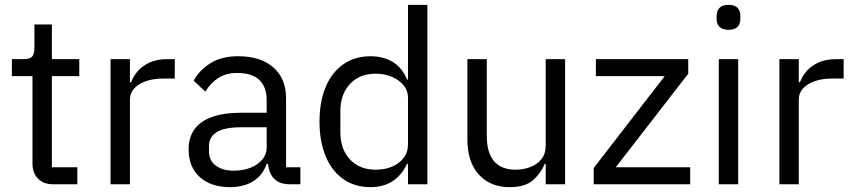

<svg xmlns="http://www.w3.org/2000/svg" viewBox="-20 -760 3517 792"><path d="M299 0H199Q158 0 136 -24Q114 -48 114 -85V-446H29V-516H77Q103 -516 112.5 -526.5Q122 -537 122 -563V-659H194V-516H307V-446H194V-70H299Z M516 0H436V-516H516V-421H521Q530 -446 549 -467.5Q568 -489 598 -502.5Q628 -516 670 -516H701V-436H654Q611 -436 580 -424.5Q549 -413 532.5 -394Q516 -375 516 -350Z M1219 0H1174Q1142 0 1122 -13.5Q1102 -27 1093 -51Q1084 -75 1084 -106V-113L1115 -84H1080Q1064 -37 1024.5 -12.5Q985 12 931 12Q849 12 803.5 -30Q758 -72 758 -144Q758 -193 782 -226.5Q806 -260 854.5 -277.5Q903 -295 978 -295H1080V-346Q1080 -401 1050 -430Q1020 -459 958 -459Q912 -459 880 -438Q848 -417 827 -382L779 -427Q800 -468 846 -498Q892 -528 962 -528Q1055 -528 1107.5 -482Q1160 -436 1160 -354V-70H1219ZM1080 -235H974Q906 -235 874 -215Q842 -195 842 -157V-136Q842 -98 870 -77Q898 -56 944 -56Q984 -56 1014.5 -68.5Q1045 -81 1062.5 -102.5Q1080 -124 1080 -150Z M1663 0V-84H1659Q1636 -36 1598.5 -12Q1561 12 1508 12Q1444 12 1396.5 -21Q1349 -54 1323.5 -115Q1298 -176 1298 -258Q1298 -341 1323.5 -401.5Q1349 -462 1396.5 -495Q1444 -528 1508 -528Q1561 -528 1600 -504.5Q1639 -481 1659 -432H1663V-740H1743V0ZM1530 -60Q1567 -60 1597 -72.5Q1627 -85 1645 -108.5Q1663 -132 1663 -165V-357Q1663 -386 1645 -408Q1627 -430 1597 -443Q1567 -456 1530 -456Q1463 -456 1423.5 -413.5Q1384 -371 1384 -302V-214Q1384 -145 1423.5 -102.5Q1463 -60 1530 -60Z M2231 0V-84H2227Q2212 -47 2179.5 -17.5Q2147 12 2082 12Q2003 12 1955.5 -39.5Q1908 -91 1908 -185V-516H1988V-199Q1988 -130 2018 -95Q2048 -60 2106 -60Q2138 -60 2166.5 -70.5Q2195 -81 2213 -103Q2231 -125 2231 -159V-516H2311V0Z M2827 0H2429V-67L2722 -446H2438V-516H2819V-456L2520 -70H2827Z M2985 -637Q2960 -637 2948 -649.5Q2936 -662 2936 -682V-695Q2936 -715 2948 -727.5Q2960 -740 2985 -740Q3011 -740 3022.5 -727.5Q3034 -715 3034 -695V-682Q3034 -662 3022.5 -649.5Q3011 -637 2985 -637ZM2945 0V-516H3025V0Z M3275 0H3195V-516H3275V-421H3280Q3289 -446 3308 -467.5Q3327 -489 3357 -502.5Q3387 -516 3429 -516H3460V-436H3413Q3370 -436 3339 -424.5Q3308 -413 3291.5 -394Q3275 -375 3275 -350Z"/></svg>

Font: IBM Plex Sans
Style: Regular
Weight: 400
Designer: Mike Abbink, Paul van der Laan, Pieter van Rosmalen
Foundry: Bold Monday
Version: Version 3.201